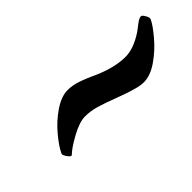

<svg xmlns="http://www.w3.org/2000/svg" viewBox="0 -580 515 515"><g transform="rotate(-45 258.0 -322.5)"><path d="M98 -256Q94 -256 87.5 -265.5Q81 -275 83 -279Q91 -297 113 -323.5Q135 -350 163 -369Q191 -388 215 -388Q233 -388 252.5 -381.5Q272 -375 302 -361Q349 -341 388 -341Q419 -341 457 -366Q464 -371 475.5 -380Q487 -389 494 -389Q498 -389 503.5 -379.5Q509 -370 507 -365Q501 -351 479 -324.5Q457 -298 428.5 -278Q400 -258 375 -258Q362 -258 344.5 -263Q327 -268 314.5 -272.5Q302 -277 294 -280Q260 -293 239 -299Q218 -305 198 -305Q177 -305 145 -287.5Q113 -270 100 -257Z"/></g></svg>

Font: EB Garamond Medium
Style: Italic
Weight: 500
Italic angle: -17.2°
Designer: Georg Duffner and Octavio Pardo
Foundry: Georg Duffner
Version: Version 1.000